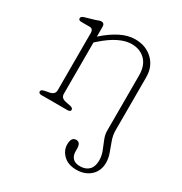

<svg xmlns="http://www.w3.org/2000/svg" viewBox="-165 -592 898 947"><g transform="rotate(30 284.0 -118.5)"><path d="M438.5 -10V-324Q438.5 -381 408.5 -411Q378.5 -441 330 -441Q297 -441 257.8 -422Q218.5 -403 173.5 -363L162.5 -353V-61Q162.5 -36.5 191.5 -31L216.5 -26Q235.5 -22 235.5 -12Q235.5 0 218.5 0H70.5Q53.5 0 53.5 -12Q53.5 -22 72.5 -26L98.5 -31Q127.5 -36.5 127.5 -61V-387Q127.5 -411 106.5 -411H59.5Q43.5 -411 43.5 -423Q43.5 -433 59.5 -438L114.5 -454Q122 -456.5 130.5 -459.8Q139 -463 143.5 -463Q162.5 -463 162.5 -443V-386.5Q207 -426.5 250 -448.2Q293 -470 334 -470Q394.5 -470 434 -432.8Q473.5 -395.5 473.5 -334V-32Q473.5 -4.5 483.5 23Q493.5 50.5 503.2 77.2Q513 104 513 130Q513 176.5 482 204.8Q451 233 402.5 233Q355.5 233 328.5 207Q301.5 181 301.5 147Q301.5 105 329.5 105Q354.5 105 354.5 142V156Q354.5 180.5 368.2 195Q382 209.5 411 209Q442.5 208.5 460.2 190.2Q478 172 478 136.5Q478 110.5 468.2 85.8Q458.5 61 448.5 37Q438.5 13 438.5 -10Z"/></g></svg>

Font: Fraunces 9pt SuperSoft Thin
Style: Regular
Weight: 100
Version: Version 1.000;[b76b70a41]